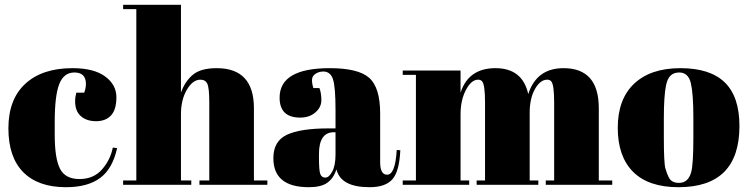

<svg xmlns="http://www.w3.org/2000/svg" viewBox="-20 -770 3119 800"><path d="M290 -468Q246 -468 227 -420Q208 -372 208 -261V-209Q208 -110 230 -67Q252 -24 311 -24Q370 -24 405 -64Q440 -104 450 -155L468 -153Q449 -67 398 -29Q346 10 255 10Q139 10 77 -52.5Q15 -115 15 -235.5Q15 -356 85.5 -421Q156 -486 282 -486Q371 -486 418 -451.5Q465 -417 465 -365Q465 -313 442.5 -289Q420 -265 380.5 -265Q341 -265 317 -286Q293 -307 293 -348Q293 -366 298 -384H331Q338 -404 338 -420Q338 -468 290 -468Z M493 -750H734V-384Q750 -430 783 -458Q816 -486 883 -486Q1038 -486 1038 -319V-18H1094V0H811V-18H852V-343Q852 -403 844 -420.5Q836 -438 815 -438Q783 -438 758.5 -396Q734 -354 734 -294V-18H777V0H493V-18H548V-732H493Z M1349 -235H1378V-312Q1378 -407 1367.5 -439.5Q1357 -472 1327 -472Q1309 -472 1294.5 -462.5Q1280 -453 1280 -436.5Q1280 -420 1286 -403H1311Q1319 -382 1319 -352.5Q1319 -323 1294 -301.5Q1269 -280 1231 -280Q1145 -280 1145 -363Q1145 -486 1354 -486Q1473 -486 1518.5 -445.5Q1564 -405 1564 -297V-94Q1564 -42 1593 -42Q1627 -42 1633 -145L1648 -144Q1644 -56 1615 -23Q1586 10 1520 10Q1400 10 1382 -64Q1369 -26 1343 -8Q1317 10 1267 10Q1119 10 1119 -111Q1119 -182 1175.5 -208.5Q1232 -235 1349 -235ZM1378 -126V-219H1371Q1309 -219 1309 -128V-112Q1309 -60 1314.5 -45Q1320 -30 1335.5 -30Q1351 -30 1364.5 -55.5Q1378 -81 1378 -126Z M1658 -476H1899V-384Q1932 -486 2044.5 -486Q2157 -486 2181 -378Q2216 -486 2328 -486Q2475 -486 2475 -319V-18H2531V0H2254V-18H2289V-343Q2289 -419 2276 -432Q2270 -438 2260 -438Q2231 -438 2209 -399Q2187 -360 2187 -300V-18H2223V0H1966V-18H2001V-343Q2001 -419 1988 -432Q1982 -438 1972 -438Q1944 -438 1921.5 -395.5Q1899 -353 1899 -294V-18H1935V0H1658V-18H1713V-458H1658Z M2869 -197V-282Q2869 -379 2858.5 -423.5Q2848 -468 2810 -468Q2788 -468 2774.5 -455.5Q2761 -443 2755 -414Q2746 -369 2746 -277V-199Q2746 -90 2752.5 -68Q2759 -46 2766 -32Q2777 -8 2809 -8Q2848 -8 2860 -53Q2869 -85 2869 -197ZM3061 -245Q3061 10 2807 10Q2682 10 2618 -54Q2554 -118 2554 -237.5Q2554 -357 2622.5 -421.5Q2691 -486 2815 -486Q2939 -486 3000 -426.5Q3061 -367 3061 -245Z"/></svg>

Font: SVN-Abril Fatface
Style: Regular
Weight: 400
Designer: Veronika Burian, Jos? Scaglione
Foundry: TypeTogether
Version: Version 1.001